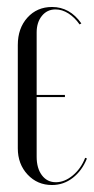

<svg xmlns="http://www.w3.org/2000/svg" viewBox="-20 -522 269 550"><path d="M31 -393Q31 -441 58.5 -471.5Q86 -502 129 -502Q180 -502 213 -455L208 -452Q194 -472 176 -483.5Q158 -495 139 -495Q115 -495 100 -476.5Q85 -458 85 -429V-250H166V-244H85V-73Q85 -40 100 -20Q115 0 140 0Q165 0 188.5 -19.5Q212 -39 224 -70L229 -68Q215 -33 188.5 -12.5Q162 8 129 8Q87 8 59 -22Q31 -52 31 -97Z"/></svg>

Font: Moniqa Cond Display
Style: Regular
Weight: 400
Width: 3
Designer: Rajesh Rajput
Foundry: Rajesh Rajput
Version: Version 1.000